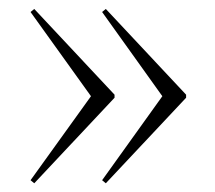

<svg xmlns="http://www.w3.org/2000/svg" viewBox="-20 -472 492 440"><path d="M205 -228.5 50 -444.5 58.5 -451.5 242.5 -255V-248L58.5 -52L50 -59L205 -274.5ZM368.5 -228.5 214 -444.5 222.5 -451.5 406.5 -255V-248L222.5 -52L214 -59L368.5 -274.5Z"/></svg>

Font: Newsreader 60pt ExtraLight
Style: Regular
Weight: 250
Designer: Hugues Gentile
Foundry: Production Type
Version: Version 1.003